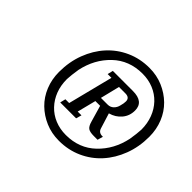

<svg xmlns="http://www.w3.org/2000/svg" viewBox="-104 -846 684 684"><g transform="rotate(45 237.5 -504.0)"><path d="M169 -419H188L231 -589H212L217 -610H318Q373 -610 373 -566Q373 -539 356.5 -519.5Q340 -500 314 -493L332 -435Q337 -419 355 -419H358L352 -398H333Q313 -398 304.5 -404Q296 -410 291 -428L273 -490H249L231 -419H250L244 -398H164ZM260 -330Q327 -330 372 -373Q417 -416 431 -482Q433 -493 435 -510.5Q437 -528 437 -534Q437 -565 427 -591.5Q417 -618 398.5 -637.5Q380 -657 354.5 -667.5Q329 -678 299 -678Q232 -678 187 -635Q142 -592 128 -526Q126 -515 124 -497.5Q122 -480 122 -474Q122 -442 132 -416Q142 -390 160.5 -370.5Q179 -351 204.5 -340.5Q230 -330 260 -330ZM257 -298Q220 -298 188.5 -311.5Q157 -325 133.5 -348Q110 -371 97 -403Q84 -435 84 -472Q84 -523 100.5 -566.5Q117 -610 146 -642Q175 -674 215 -692Q255 -710 302 -710Q339 -710 370.5 -696.5Q402 -683 425.5 -660Q449 -637 462 -605Q475 -573 475 -536Q475 -485 458.5 -441.5Q442 -398 413 -366Q384 -334 344 -316Q304 -298 257 -298ZM255 -512H289Q302 -512 311 -520.5Q320 -529 323 -542Q325 -549 326 -555Q327 -561 327 -566Q327 -585 305 -585H273Z"/></g></svg>

Font: IBM Plex Serif Medium
Style: Italic
Weight: 500
Italic angle: -14°
Designer: Mike Abbink, Paul van der Laan, Pieter van Rosmalen
Foundry: Bold Monday
Version: Version 2.5